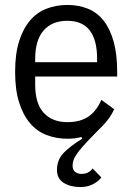

<svg xmlns="http://www.w3.org/2000/svg" viewBox="-20 -548 535 775"><path d="M305 207Q264 207 237 190Q210 173 210 138Q210 96 238.5 67.5Q267 39 312 12L309 5Q285 12 252 12Q207 12 168 -3Q129 -18 101 -51Q73 -84 57 -135Q41 -186 41 -258Q41 -330 57 -381Q73 -432 101 -465Q129 -498 168 -513Q207 -528 252 -528Q297 -528 334.5 -513Q372 -498 398 -465Q424 -432 438.5 -381Q453 -330 453 -258V-239H122V-206Q122 -130 156.5 -92.5Q191 -55 252 -55Q304 -55 337 -77.5Q370 -100 389 -145L441 -107Q424 -70 394 -40Q356 -2 332 23.5Q308 49 295 66.5Q282 84 277.5 96Q273 108 273 120Q273 138 283.5 146Q294 154 309 154Q338 154 354 132L389 168Q379 183 356.5 195Q334 207 305 207ZM372 -297V-310Q372 -464 252 -464Q190 -464 156 -425Q122 -386 122 -310V-297Z"/></svg>

Font: IBM Plex Sans Condensed
Style: Regular
Weight: 400
Width: 3
Designer: Mike Abbink, Paul van der Laan, Pieter van Rosmalen
Foundry: Bold Monday
Version: Version 1.1